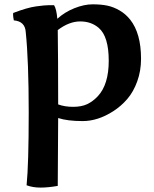

<svg xmlns="http://www.w3.org/2000/svg" viewBox="-20 -540 711 888"><path d="M103 316.9Q112.8 219.7 112.8 -19.8Q112.8 -259.3 99.1 -391.1Q96.2 -441.4 43.9 -445.8Q43.5 -448.7 42.7 -452.9Q42 -457 41.5 -459.5Q40.5 -466.3 40.5 -471.2Q40.5 -476.1 41 -480Q106 -504.9 147 -510.5Q188 -516.1 206.8 -516.1Q225.6 -516.1 230 -516.1Q241.2 -499 245.1 -453.1Q278.8 -483.9 324 -502Q369.1 -520 408.4 -520Q447.8 -520 476.6 -513.9Q505.4 -507.8 533.4 -491.5Q561.5 -475.1 582 -449.2Q632.3 -385.7 632.3 -268.1Q632.3 -211.9 614.7 -163.6Q597.2 -115.2 568.6 -82Q540 -48.8 503.4 -25.4Q432.6 20 362.3 20Q292 20 249 5.9Q249 98.1 247.1 319.8Q202.6 327.6 167.2 327.6Q131.8 327.6 103 316.9ZM247.1 -400.9Q249 -278.8 249 -57.1Q279.3 -45.9 318.1 -45.9Q356.9 -45.9 383.3 -58.3Q409.7 -70.8 432.6 -95.2Q482.9 -149.4 482.9 -258.8Q482.9 -371.6 436.5 -411.1Q401.9 -440.9 350.8 -440.9Q299.8 -440.9 247.1 -400.9Z"/></svg>

Font: Marko One
Style: Regular
Weight: 400
Designer: Zhenya Spizhovyi
Foundry: Cyreal
Version: Version 1.003